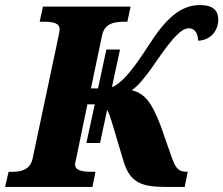

<svg xmlns="http://www.w3.org/2000/svg" viewBox="-41 -740 884 760"><path d="M-21 0H325L337 -60H325C286 -60 256 -64 256 -90C256 -94 258 -102 260 -110L305 -327H334L301 -174H355L383 -305C389 -294 395 -279 401 -259L447 -105C473 -14 523 0 618 0H690L702 -60H699C661 -60 653 -79 637 -122L595 -242C559 -337 530 -371 480 -383C507 -398 546 -450 595 -522C638 -582 675 -628 706 -628C734 -628 743 -602 743 -579C788 -580 823 -614 823 -663C823 -698 802 -720 751 -720C673 -720 615 -666 547 -560C500 -486 464 -442 442 -422C425 -407 414 -399 402 -395L434 -544H380L347 -390H319L363 -600C373 -647 411 -654 451 -654H463L476 -714H129L116 -654H128C167 -654 195 -650 195 -624C195 -620 194 -611 191 -598L88 -112C78 -67 42 -60 6 -60H-7Z"/></svg>

Font: Noto Serif SemiCondensed Black
Style: Italic
Weight: 900
Width: 4
Italic angle: -12°
Designer: Monotype Design Team
Foundry: Monotype Imaging Inc.
Version: Version 2.014